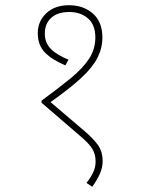

<svg xmlns="http://www.w3.org/2000/svg" viewBox="-20 -652 540 737"><path d="M245 -632Q300 -632 336.5 -600Q373 -568 373 -508Q373 -468 354.5 -431Q336 -394 292.5 -353.5Q249 -313 174 -260L309 -145Q339 -119 356.5 -94.5Q374 -70 374 -32Q374 -8 363 16Q352 40 334 65L312 50Q328 30 337.5 10Q347 -10 347 -32Q347 -59 335 -79.5Q323 -100 290 -128L139 -258L140 -266Q207 -315 253 -353Q299 -391 322.5 -427.5Q346 -464 346 -508Q346 -557 317.5 -581.5Q289 -606 246 -606Q201 -606 176.5 -583.5Q152 -561 152 -523Q152 -488 175 -464.5Q198 -441 243 -423L231 -401Q179 -423 152 -451Q125 -479 125 -525Q125 -570 157.5 -601Q190 -632 245 -632Z"/></svg>

Font: Noto Sans SemiCondensed Thin
Style: Regular
Weight: 100
Width: 4
Designer: Monotype Design Team
Foundry: Monotype Imaging Inc.
Version: Version 2.013; ttfautohint (v1.8.4.7-5d5b)